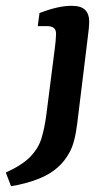

<svg xmlns="http://www.w3.org/2000/svg" viewBox="-105 -448 368 661"><path d="M-67 193 -85 146Q-28 120 -0.5 91.5Q27 63 37.5 29Q48 -5 54 -49L83 -276Q85 -289 86.5 -306Q88 -323 88 -331Q88 -346 80 -352Q72 -358 58 -358H25L31 -403Q95 -428 141 -428Q174 -428 188 -414Q202 -400 202 -374Q202 -363 200.5 -347.5Q199 -332 197 -318L161 -24Q153 42 135.5 74.5Q118 107 94 128Q68 152 25.5 168.5Q-17 185 -67 193Z"/></svg>

Font: Yrsa SemiBold
Style: Italic
Weight: 600
Italic angle: -7.10001°
Version: Version 2.004